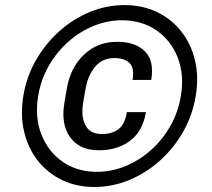

<svg xmlns="http://www.w3.org/2000/svg" viewBox="-20 -742 852 772"><path d="M73.9 -356.5Q86.6 -433.9 124.6 -500.2Q162.6 -566.4 218.4 -616.3Q274.1 -666.2 341.4 -693.9Q408.7 -721.6 480.1 -721.6Q552.2 -721.6 610.4 -693.9Q668.7 -666.2 708.3 -616.3Q747.9 -566.4 763.8 -500.2Q779.8 -433.9 767 -356.5Q754.3 -278.8 716.3 -212Q678.3 -145.2 622.3 -95.5Q566.4 -45.8 498.9 -17.9Q431.5 9.9 359.4 9.9Q288 9.9 229.9 -17.9Q171.9 -45.8 132.5 -95.5Q93 -145.2 77.1 -212Q61.1 -278.8 73.9 -356.5ZM133.5 -356.5Q119.3 -269.9 146.7 -200.8Q174 -131.7 232.2 -91.4Q290.5 -51.1 369.3 -51.1Q429 -51.1 484.9 -74.2Q540.8 -97.3 587.4 -138.8Q633.9 -180.4 665.3 -236Q696.7 -291.5 707.4 -356.5Q721.6 -442.5 694.2 -511.4Q666.9 -580.3 608.3 -620.4Q549.7 -660.5 470.2 -660.5Q411.2 -660.5 355.5 -637.4Q299.7 -614.3 253.4 -573Q207 -531.6 175.6 -476.4Q144.2 -421.2 133.5 -356.5ZM490.1 -291.2H566.8Q554 -214.5 503.2 -176.1Q452.4 -137.8 377.8 -137.8Q299 -137.8 261.9 -190.2Q224.8 -242.5 238.6 -326.7L248.6 -384.9Q262.4 -469.1 316.9 -521.5Q371.4 -573.9 450.3 -573.9Q524.9 -573.9 562.9 -535.5Q600.9 -497.2 588.1 -420.5H512.8Q521.3 -467.3 501.4 -487.9Q481.5 -508.5 438.9 -508.5Q392 -508.5 362.7 -473.9Q333.5 -439.3 323.9 -384.9L313.9 -326.7Q305.4 -272.4 323.9 -237.7Q342.3 -203.1 389.2 -203.1Q431.8 -203.1 457.2 -223.2Q482.6 -243.3 490.1 -291.2Z"/></svg>

Font: Inter UI
Style: Italic
Weight: 400
Italic angle: -9.39999°
Designer: Rasmus Andersson
Foundry: rsms
Version: 3.2;8d6f07862